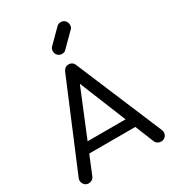

<svg xmlns="http://www.w3.org/2000/svg" viewBox="-245 -1193 1194 1325"><g transform="rotate(-30 351.5 -530.5)"><path d="M65 0Q39 0 25.5 -22.5Q12 -45 23 -69L308 -749Q322 -781 353 -781Q386 -781 398 -749L685 -67Q695 -42 681.5 -21Q668 0 642 0Q628 0 615.5 -7.5Q603 -15 597 -29L340 -662H369L109 -29Q103 -15 90.5 -7.5Q78 0 65 0ZM122 -177 159 -256H556L592 -177ZM352 -866Q332 -866 318.5 -879.5Q305 -893 305 -913Q305 -932 316 -944L419 -1047Q433 -1061 452 -1061Q473 -1061 486 -1047Q499 -1033 499 -1013Q499 -1004 496.5 -995.5Q494 -987 486 -981L384 -879Q372 -866 352 -866Z"/></g></svg>

Font: Comfortaa SemiBold
Style: Regular
Weight: 600
Designer: Johan Aakerlund
Foundry: Johan Aakerlund
Version: Version 3.104; ttfautohint (v1.8.1.43-b0c9)